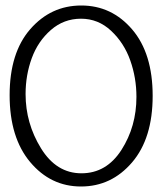

<svg xmlns="http://www.w3.org/2000/svg" viewBox="-20 -668 590 698"><path d="M535 -319.5Q535 -165 460 -77.5Q385 10 274.5 10Q164 10 89.5 -79Q15 -168 15 -322Q15 -476 90 -562Q165 -648 275.5 -648Q386 -648 460.5 -561Q535 -474 535 -319.5ZM73 -326Q73 -220 129 -129Q185 -38 276 -38Q367 -38 421.5 -123Q476 -208 476 -316Q476 -385 453.5 -448.5Q431 -512 384 -556Q337 -600 274.5 -600Q212 -600 165 -559Q118 -518 95.5 -456.5Q73 -395 73 -326Z"/></svg>

Font: Glass Antiqua
Style: Regular
Weight: 400
Version: 1.001